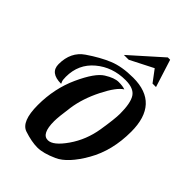

<svg xmlns="http://www.w3.org/2000/svg" viewBox="-287 -1116 1238 1238"><g transform="rotate(45 332.5 -497.0)"><path d="M533.2 -811 473.1 -891.1 315.9 -811H272L483.9 -1000H504.9L564.9 -811ZM117.2 -393.1Q16.1 -393.1 16.1 -471.7Q16.1 -582.5 95.9 -637.2Q175.8 -691.9 246.1 -720.9Q316.4 -750 418.9 -750Q655.8 -750 655.8 -494.1Q655.8 -321.8 581.8 -192.9Q507.8 -64 430.2 -29.1Q352.5 5.9 299.8 5.9Q247.1 5.9 177.5 -17.1Q107.9 -40 107.9 -190.4Q107.9 -340.8 166 -468.3Q224.1 -595.7 279.1 -629.9Q334 -664.1 371.6 -664.1Q409.2 -664.1 431.2 -655.8Q387.7 -629.9 335.7 -526.6Q283.7 -423.3 269.8 -326.4Q255.9 -229.5 255.9 -190.9Q255.9 -75.2 314 -75.2Q362.3 -75.2 424.6 -164.6Q486.8 -253.9 504.9 -366.2Q522.9 -478.5 522.9 -525.4Q522.9 -622.1 496.6 -663.1Q470.2 -704.1 395 -704.1Q275.9 -704.1 191.4 -633.1Q106.9 -562 106.9 -446.8Q106.9 -416.5 112.1 -406.2Q117.2 -396 117.2 -393.1Z"/></g></svg>

Font: Lobster-Regular
Style: Regular
Weight: 400
Designer: Pablo Impallari
Foundry: Pablo Impallari
Version: Version 1.007; ttfautohint (v1.1) -l 8 -r 50 -G 50 -x 14 -D 